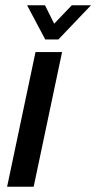

<svg xmlns="http://www.w3.org/2000/svg" viewBox="-20 -710 366 730"><path d="M115 -512H216L108 0H7ZM83 -690H151L186 -620L253 -690H326L202 -560H152Z"/></svg>

Font: Decalotype Medium Italic
Style: Regular
Weight: 500
Italic angle: -12°
Designer: Alfredo Marco Pradil
Foundry: Alfredo Marco Pradil
Version: Version 1.0